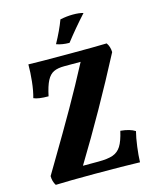

<svg xmlns="http://www.w3.org/2000/svg" viewBox="-128 -968 863 1059"><g transform="rotate(-15 303.0 -438.5)"><path d="M561 -169Q552 -134 545.5 -84.5Q539 -35 538 3Q451 0 278 0Q135 0 57 3Q42 -20 42 -51L80 -115Q173 -271 237.5 -384Q302 -497 365 -617H272Q234 -617 211 -606Q188 -595 172.5 -565.5Q157 -536 145 -479Q86 -479 61 -491Q72 -530 77.5 -581Q83 -632 83 -678Q129 -676 322 -676Q465 -676 530 -678Q546 -656 547 -624Q393 -329 229 -60H317Q371 -60 400.5 -70.5Q430 -81 447.5 -108.5Q465 -136 478 -193Q532 -188 561 -169ZM259 -746Q297 -815 318 -872Q356 -880 391 -880Q428 -880 450 -873Q389 -806 333 -734Q292 -734 259 -746Z"/></g></svg>

Font: Vollkorn SC
Style: Bold
Weight: 700
Designer: Friedrich Althausen
Foundry: Friedrich Althausen
Version: Version 4.015